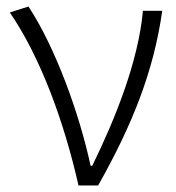

<svg xmlns="http://www.w3.org/2000/svg" viewBox="-20 -567 539 587"><path d="M220 0H280C384 -184 450 -349 476 -534H417C403 -380 333 -205 262 -60H257C223 -219 149 -423 67 -547L10 -529C105 -390 176 -194 220 0Z"/></svg>

Font: Noto Sans KR Light
Style: Regular
Weight: 300
Designer: Ryoko NISHIZUKA 西塚涼子 (kana, bopomofo & ideographs); Paul D. Hunt (Latin, Greek & Cyrillic); Sandoll Communications 산돌커뮤니
Foundry: Adobe
Version: Version 2.004;hotconv 1.0.118;makeotfexe 2.5.65603